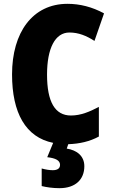

<svg xmlns="http://www.w3.org/2000/svg" viewBox="-20 -744 590 1004"><path d="M421 125C421 71 381 41 329 33L337 10C396 8 449 -4 497 -30V-185C449 -160 403 -140 351 -140C267 -140 226 -212 226 -354C226 -491 268 -574 343 -574C391 -574 432 -557 474 -530L524 -674C462 -708 397 -724 333 -724C150 -724 43 -574 43 -355C43 -154 114 -26 258 3L227 78C271 83 294 95 294 118C294 137 280 146 256 146C239 146 220 143 198 137V229C223 235 255 240 291 240C374 240 421 195 421 125Z"/></svg>

Font: Noto Sans Khmer Condensed Black
Style: Regular
Weight: 900
Width: 3
Designer: Danh Hong and the Monotype Design Team
Foundry: Monotype Imaging Inc.
Version: Version 2.004